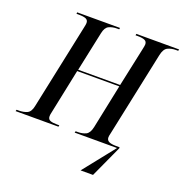

<svg xmlns="http://www.w3.org/2000/svg" viewBox="-181 -854 1148 1204"><g transform="rotate(20 393.5 -252.0)"><path d="M488 210 655 0H372L375 -10H390Q420 -10 443 -21Q466 -32 475 -74L536 -368H255L193 -70Q189 -54 189 -43Q189 -23 204.5 -16.5Q220 -10 251 -10H266L264 0H-22L-19 -10H-4Q27 -10 50.5 -20.5Q74 -31 82 -71L202 -640Q207 -662 207 -671Q207 -690 191.5 -697Q176 -704 143 -704H128L129 -714H415L413 -704H398Q368 -704 345 -693Q322 -682 314 -642L258 -378H538L594 -640Q599 -662 599 -671Q599 -690 583.5 -697Q568 -704 538 -704H522L524 -714H809L807 -704H792Q761 -704 737.5 -692.5Q714 -681 705 -638L586 -74Q581 -55 581 -45Q581 -26 596.5 -18Q612 -10 645 -10H668L669 -4L571 210Z"/></g></svg>

Font: Noto Serif Display SemiCondensed Medium
Style: Italic
Weight: 500
Width: 4
Italic angle: -12°
Designer: Monotype Design Team
Foundry: Monotype Imaging Inc.
Version: Version 2.009